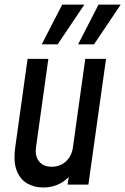

<svg xmlns="http://www.w3.org/2000/svg" viewBox="-20 -800 543 832"><path d="M167 12.5Q128 12.5 97.2 -5.5Q66.5 -23.5 52 -61.8Q37.5 -100 46 -161.5L99.5 -545H189.5L136 -161.5Q131 -124 149.2 -100.8Q167.5 -77.5 203.5 -77.5Q240.5 -77.5 265.8 -100.8Q291 -124 296 -161.5L349.5 -545H439.5L363 0H273L284 -76L296.5 -56Q274.5 -23.5 241.8 -5.5Q209 12.5 167 12.5ZM161 -608 249.5 -780H345.5L230 -608ZM318.5 -608 407 -780H503L387.5 -608Z"/></svg>

Font: Mohave Light Medium
Style: Italic
Weight: 500
Italic angle: -8°
Version: Version 2.003